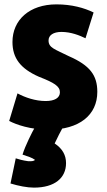

<svg xmlns="http://www.w3.org/2000/svg" viewBox="-20 -572 490 878"><path d="M230 84C266 108 282 138 282 174C282 242 230 286 135 286C104 286 64 278 28 267L52 152C64 156 85 162 108 165C124 166 135 165 140 159C127 149 107 143 83 135C95 95 128 30 138 13H266C259 25 241 60 230 84ZM425 -152C425 -46 343 21 202 21C120 21 54 -2 22 -19L60 -145C95 -126 142 -110 189 -110C229 -110 254 -124 254 -150C254 -178 227 -194 158 -221C74 -258 37 -306 37 -380C37 -481 115 -552 238 -552C308 -552 365 -536 408 -515C406 -510 373 -402 371 -397C344 -410 305 -426 261 -426C224 -426 202 -411 202 -387C202 -353 231 -347 295 -315C391 -273 425 -228 425 -152Z"/></svg>

Font: Repo ExtraBold
Style: Bold
Weight: 700
Designer: Stefan Peev
Foundry: Context Ltd
Version: Version 1.502